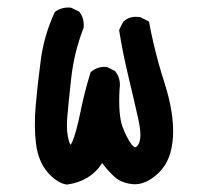

<svg xmlns="http://www.w3.org/2000/svg" viewBox="-20 -494 540 512"><path d="M157.2 -2Q150.9 -2.9 144.3 -5.6Q137.7 -8.3 131.6 -12.5Q125.5 -16.6 119.1 -22.2Q112.8 -27.8 106.9 -34.7Q100.6 -42 95.7 -50.3Q90.8 -58.6 86.9 -67.9Q83 -77.1 80.3 -87.6Q77.6 -98.1 76.2 -109.4Q70.3 -155.3 75.2 -212.4Q80.1 -269 88.9 -335Q93.3 -367.7 102.5 -399.2Q111.8 -430.7 125.5 -460.4L126 -461.9L127.4 -462.9Q144.5 -475.6 168.5 -473.6H169.4L170.4 -473.1L189.9 -463.4L191.4 -462.4L192.4 -461.4Q205.1 -444.3 203.1 -420.4V-419.4L202.6 -418.9Q177.7 -355 169.9 -285.6Q162.1 -215.3 159.2 -178.7Q157.7 -160.6 158.9 -145.3Q160.2 -129.9 164.1 -116.7Q165 -113.8 166.3 -111.3Q167.5 -108.9 168 -107.9Q170.4 -110.4 172.9 -116.2Q183.6 -141.6 194.3 -194.3Q205.1 -248.5 221.2 -299.8L221.7 -301.3L222.7 -302.2Q240.2 -317.4 264.2 -315.4H265.1L266.1 -314.9L285.6 -305.2L287.1 -304.7L287.6 -303.2Q293 -296.9 295.9 -289.3Q298.8 -281.7 299.6 -273.4Q300.3 -265.1 298.8 -256.3Q297.9 -239.3 297.9 -224.9Q297.9 -210.4 298.8 -198.2Q299.8 -186 301.5 -176.3Q303.2 -166.5 305.7 -158.7Q311.5 -142.6 317.9 -130.1Q324.2 -117.7 331.1 -108.4Q332.5 -107.4 333.5 -106.2Q334.5 -105 335.4 -104.2Q336.4 -103.5 337.4 -102.5Q339.8 -100.6 342.5 -101.8Q345.2 -103 349.1 -108.9Q359.9 -127 348.6 -177.2Q336.9 -230 322.3 -290.5Q307.6 -351.6 297.9 -412.1V-414.1L298.3 -415.5L308.1 -435.1L308.6 -436L309.6 -437Q327.1 -452.6 353.5 -448.2H354.5L355 -447.8L374.5 -438L377.4 -436.5L377.9 -433.6Q382.8 -406.2 389.2 -379.4Q395.5 -352.5 402.8 -325.9Q410.2 -299.3 418.5 -273.4Q444.3 -193.4 441.4 -130.4Q440.4 -114.7 437.7 -100.8Q435.1 -86.9 430.4 -74.7Q425.8 -62.5 418.9 -52.2Q412.1 -42 403.3 -33.2Q368.2 0 334.5 -2.9Q317.9 -4.4 304.4 -10.3Q291 -16.1 281.2 -26.4Q265.1 -42 252.4 -59.1Q244.6 -46.9 234.6 -37.1Q224.6 -27.3 212.9 -20.3Q201.2 -13.2 187.7 -8.5Q174.3 -3.9 159.2 -2H158.2Z"/></svg>

Font: NaikaiFont
Style: SemiBold
Weight: 600
Version: Version 1.89